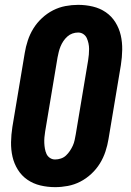

<svg xmlns="http://www.w3.org/2000/svg" viewBox="-20 -763 540 791"><path d="M207 8Q176 8 146.5 1Q117 -6 93 -22.5Q69 -39 53.5 -64Q38 -89 31.5 -117.5Q25 -146 25.5 -177Q26 -208 31 -240L82 -545Q86 -570 94.5 -596Q103 -622 117.5 -645.5Q132 -669 153 -688.5Q174 -708 198.5 -720.5Q223 -733 249.5 -738Q276 -743 302 -743Q333 -743 362.5 -736Q392 -729 416 -712.5Q440 -696 455.5 -671Q471 -646 477.5 -617.5Q484 -589 483.5 -558Q483 -527 478 -495L427 -190Q423 -165 414.5 -139Q406 -113 391.5 -89.5Q377 -66 356 -46.5Q335 -27 310.5 -14.5Q286 -2 259.5 3Q233 8 207 8ZM207 -106Q219 -106 231 -110Q243 -114 252 -122.5Q261 -131 268 -141.5Q275 -152 280 -163Q285 -174 287.5 -186Q290 -198 292 -209L343 -514Q345 -526 346 -538Q347 -550 347 -561.5Q347 -573 344.5 -584.5Q342 -596 337.5 -606Q333 -616 323.5 -622.5Q314 -629 302 -629Q290 -629 278.5 -625Q267 -621 257.5 -612.5Q248 -604 241 -593.5Q234 -583 229.5 -572Q225 -561 222 -549Q219 -537 217 -526L166 -221Q164 -209 163 -197Q162 -185 162.5 -173.5Q163 -162 165 -150.5Q167 -139 171.5 -129Q176 -119 185.5 -112.5Q195 -106 207 -106Z"/></svg>

Font: Iosevka Term Curly Heavy
Style: Italic
Weight: 900
Italic angle: -9°
Designer: Belleve Invis
Foundry: Belleve Invis
Version: Version 32.3.0